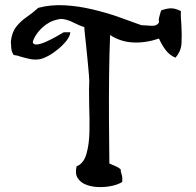

<svg xmlns="http://www.w3.org/2000/svg" viewBox="-20 -720 776 762"><path d="M698 -676Q697 -663 698 -648.5Q699 -634 700 -619Q702 -584 700.5 -550Q699 -516 676 -491Q651 -502 635.5 -524Q620 -546 611 -567Q558 -549 508 -551.5Q458 -554 417 -581Q414 -508 413 -421Q412 -334 412.5 -244Q413 -154 414 -71Q425 -66 437.5 -61Q450 -56 459 -48Q459 -42 460 -38Q461 -34 462 -30Q464 -25 465 -18Q466 -11 465 2Q450 12 425 17.5Q400 23 373 22.5Q346 22 323 13.5Q300 5 288.5 -13Q277 -31 284 -60Q312 -71 323 -109Q334 -147 335 -198Q336 -249 334 -299Q334 -323 333.5 -345.5Q333 -368 334 -387Q335 -397 333 -422Q331 -447 328 -477.5Q325 -508 322 -537Q319 -567 316.5 -588.5Q314 -610 315 -612Q296 -618 270.5 -631Q245 -644 222 -645Q189 -641 165 -624Q141 -607 127 -587Q113 -567 110 -553Q112 -542 127 -543.5Q142 -545 162 -554Q182 -563 200 -573Q218 -583 228 -589Q232 -591 233 -592Q237 -592 240 -592Q243 -592 246 -592Q250 -592 253 -592Q256 -592 259 -592Q258 -577 245 -560Q232 -543 212.5 -526.5Q193 -510 173 -499Q153 -488 138 -485Q119 -482 101 -485.5Q83 -489 66 -494Q58 -497 50 -499Q42 -501 34 -502Q27 -513 25.5 -523Q24 -533 24 -542Q24 -545 23.5 -548.5Q23 -552 23 -555Q27 -592 44.5 -614Q62 -636 86 -652.5Q110 -669 132 -689Q182 -702 236.5 -699Q291 -696 346 -683Q401 -670 451 -652.5Q501 -635 541 -620Q546 -620 551.5 -619.5Q557 -619 562 -619Q577 -617 590.5 -618Q604 -619 611 -631Q609 -641 611.5 -650.5Q614 -660 617 -671Q619 -676 620 -679Q643 -687 659.5 -687Q676 -687 698 -676Z"/></svg>

Font: Yuji Mai
Style: Regular
Weight: 400
Designer: Kataoka Yuji
Foundry: Kinuta Font Factory
Version: Version 3.002